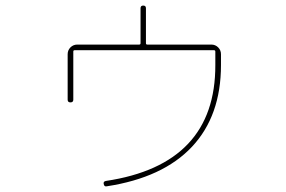

<svg xmlns="http://www.w3.org/2000/svg" viewBox="-20 -652 1040 697"><path d="M225.6 -290V-455.1Q225.6 -469.7 235.8 -480Q246.1 -490.2 260.7 -490.2H485.4Q490.2 -490.2 490.2 -495.1V-622.1Q490.2 -631.8 500 -631.8Q509.8 -631.8 509.8 -622.1V-495.1Q509.8 -490.2 514.6 -490.2H747.1Q761.7 -490.2 772 -480Q782.2 -469.7 782.2 -455.1V-416Q782.2 -231.4 676.8 -119.1Q571.3 -6.8 367.2 24.4Q358.4 26.4 356.4 15.6Q354.5 6.8 364.3 4.9Q762.7 -54.7 761.7 -416V-464.8Q761.7 -469.7 756.8 -469.7H251Q246.1 -469.7 246.1 -464.8V-290Q246.1 -280.3 235.8 -280.3Q225.6 -280.3 225.6 -290Z"/></svg>

Font: Rounded-X Mgen+ 2m thin
Style: Regular
Weight: 100
Designer: [Source Han Sans]
Ryoko NISHIZUKA  (kana & ideographs); Paul D. Hunt (Latin, Greek & Cyrillic); Wenlong ZHANG  (bopomofo
Version: Version 1.059.20150602